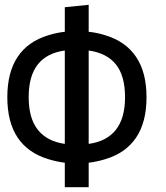

<svg xmlns="http://www.w3.org/2000/svg" viewBox="-20 -780 690 800"><path d="M250 -102Q214.5 -106.5 181 -117Q96.5 -142.5 53.5 -206.8Q10.5 -271 10.5 -375Q10.5 -478.5 53.5 -543Q96.5 -607.5 181 -633Q216 -644 250 -647.5V-750L349.5 -760V-647.5Q384.5 -644 419 -633Q503.5 -607.5 547 -543Q590.5 -478.5 590.5 -375Q590.5 -271 547.2 -206.8Q504 -142.5 419.5 -117Q386 -106.5 349.5 -102V0H250ZM349.5 -180.5Q424 -190.5 462.5 -238.8Q501 -287 501 -375Q501 -464 463 -511.5Q425 -559 349.5 -569.5ZM250 -569.5Q175.5 -559.5 137.5 -511.5Q99.5 -463.5 99.5 -375Q99.5 -287 137.8 -239Q176 -191 250 -180.5Z"/></svg>

Font: B612 Mono
Style: Regular
Weight: 400
Version: Version 1.005